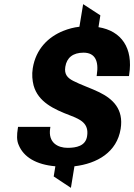

<svg xmlns="http://www.w3.org/2000/svg" viewBox="-20 -795 647 926"><path d="M66 -176C61 -145 60 -118 70 -96C94 -37 155 -1 247 7L239 56L322 111L339 7C449 -6 544 -61 562 -174C577 -269 524 -318 459 -350C423 -368 367 -387 333 -405C306 -419 289 -436 295 -473C302 -517 332 -541 383 -541C439 -541 457 -500 447 -435L446 -428H602L603 -435C623 -563 566 -646 455 -664L464 -721L381 -775L363 -666C336 -663 310 -656 285 -646C213 -617 153 -559 138 -466C133 -435 136 -407 142 -383C164 -303 240 -268 319 -238C368 -219 410 -200 400 -138C393 -91 348 -82 306 -82C260 -82 211 -106 222 -176L223 -183H67Z"/></svg>

Font: Aerodynamic
Style: BdObl
Weight: 500
Designer: Google
Version: Version 2.000980; 2014